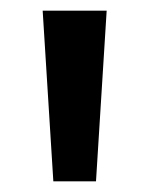

<svg xmlns="http://www.w3.org/2000/svg" viewBox="-20 -780 280 360"><path d="M180 -760 160 -440H80L60 -760Z"/></svg>

Font: Goli Bold
Style: Regular
Weight: 700
Designer: jaikishan Patel
Foundry: MagicType
Version: Version 1.000